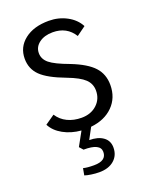

<svg xmlns="http://www.w3.org/2000/svg" viewBox="-137 -584 684 872"><g transform="rotate(-20 204.5 -147.5)"><path d="M225 8 196 62Q238 62 263 80Q288 98 288 131Q288 169 261.5 192Q235 215 190 215Q171 215 151 212Q131 209 120 205L126 172Q144 177 178 177Q238 177 238 134Q238 93 157 94L141 76L178 9Q130 5 92 -16Q54 -37 37 -70L83 -102Q101 -74 131 -59.5Q161 -45 199 -45Q244 -45 273 -71.5Q302 -98 302 -139Q302 -172 278.5 -194.5Q255 -217 197 -239Q114 -270 80.5 -303Q47 -336 47 -385Q47 -441 91 -475.5Q135 -510 208 -510Q255 -510 294.5 -489Q334 -468 353 -432L309 -400Q275 -455 207 -455Q167 -455 141.5 -436Q116 -417 116 -387Q116 -358 141 -337.5Q166 -317 234 -292Q308 -263 340 -228Q372 -193 372 -141Q372 -79 332 -39Q292 1 225 8Z"/></g></svg>

Font: Sarabun Light
Style: Regular
Weight: 300
Designer: Suppakit Chalermlarp | Katatrad Co.,Ltd.
Foundry: Cadson Demak Co.,Ltd.
Version: Version 1.000; ttfautohint (v1.6)